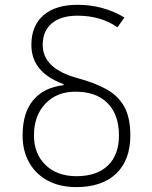

<svg xmlns="http://www.w3.org/2000/svg" viewBox="-20 -762 626 792"><path d="M294.4 9.8Q227.5 9.8 177.7 -16.6Q127.9 -43 100.6 -91.1Q73.2 -139.2 73.2 -203.1Q73.2 -296.9 117.2 -349.1Q161.1 -401.4 242.2 -410.6V-415Q109.4 -463.4 109.4 -576.7Q109.4 -655.8 159.2 -699Q209 -742.2 299.8 -742.2Q406.2 -742.2 493.2 -689.9L464.8 -649.4Q395 -697.3 299.8 -697.3Q231.4 -697.3 193.8 -665.8Q156.2 -634.3 156.2 -576.7Q156.2 -478.5 300.8 -439.5Q369.6 -420.9 418 -394.5Q466.3 -368.2 491.9 -323.2Q517.6 -278.3 517.6 -203.1Q517.6 -101.6 459.2 -45.9Q400.9 9.8 294.4 9.8ZM295.4 -35.2Q378.9 -35.2 424.8 -79.1Q470.7 -123 470.7 -203.1Q470.7 -289.1 423.8 -336.4Q377 -383.8 291 -383.8Q213.9 -383.8 167 -334.2Q120.1 -284.7 120.1 -203.1Q120.1 -127.4 168 -81.3Q215.8 -35.2 295.4 -35.2Z"/></svg>

Font: Cascadia Mono ExtraLight
Style: Regular
Weight: 200
Monospace: yes
Designer: Aaron Bell
Foundry: Saja Typeworks
Version: Version 2404.023; ttfautohint (v1.8.4)